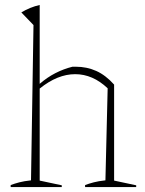

<svg xmlns="http://www.w3.org/2000/svg" viewBox="-20 -754 584 774"><path d="M23 0V-8Q39 -14 58 -19Q77 -24 105 -27L115 -653L66 -704Q101 -725 140 -734V-416Q170 -442 203 -459Q236 -476 272 -485H286Q330 -485 368 -468Q406 -451 440 -413V-26L529 -7V0H323V-8Q339 -14 358 -19Q377 -24 405 -27L414 -398Q354 -455 283 -455Q212 -455 140 -397V-26L229 -7V0Z"/></svg>

Font: Piazzolla Thin
Style: Regular
Weight: 100
Designer: Juan Pablo del Peral
Foundry: Huerta Tipografica
Version: Version 1.330